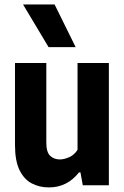

<svg xmlns="http://www.w3.org/2000/svg" viewBox="-20 -828 556 858"><path d="M198.5 9.5Q156 9.5 121.8 -8.5Q87.5 -26.5 67.2 -68Q47 -109.5 47 -180V-546.5H187V-191.5Q187 -148 204 -131.8Q221 -115.5 247.5 -115.5Q266 -115.5 289 -125.5Q312 -135.5 326.5 -158.5V-546.5H466.5V0H350L339.5 -57.5H333Q280 9.5 198.5 9.5ZM197 -617.5 83 -808H224L318 -617.5Z"/></svg>

Font: Encode Sans Condensed
Style: Bold
Weight: 700
Width: 3
Designer: Multiple Designers
Foundry: Impallari Type
Version: Version 3.000; ttfautohint (v1.8.3) -l 8 -r 50 -G 200 -x 14 